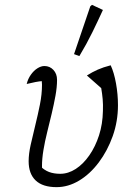

<svg xmlns="http://www.w3.org/2000/svg" viewBox="-20 -763 548 791"><path d="M213 8Q156 8 127 -19.5Q98 -47 98 -99Q98 -129 106.5 -167Q115 -205 125.5 -247.5Q136 -290 144.5 -332.5Q153 -375 153 -414Q153 -421 152 -430.5Q151 -440 149 -449L180 -429Q167 -430 154.5 -429Q142 -428 126 -425Q110 -422 90 -417Q95 -438 107 -455Q119 -472 134 -481.5Q149 -491 163 -491Q185 -491 200 -475Q215 -459 215 -434Q215 -404 208.5 -368.5Q202 -333 193 -295Q184 -257 174.5 -219Q165 -181 159 -145Q153 -109 153 -79Q153 -71 153.5 -65Q154 -59 155 -56L143 -81Q162 -62 182 -54.5Q202 -47 228 -47Q261 -47 292 -67Q323 -87 348 -123Q373 -159 388 -205.5Q403 -252 404 -306Q405 -332 403 -354.5Q401 -377 397 -400L338 -452Q360 -466 382.5 -476Q405 -486 436 -494Q450 -464 458 -419Q466 -374 466 -330Q466 -263 444.5 -202.5Q423 -142 387 -94Q351 -46 306 -19Q261 8 213 8ZM307 -532 285 -540 352 -737 359 -743 404 -722Q384 -678 360.5 -630Q337 -582 307 -532Z"/></svg>

Font: Piazzolla 8pt ExtraLight
Style: Italic
Weight: 250
Italic angle: -11.3°
Designer: Juan Pablo del Peral
Foundry: Huerta Tipografica
Version: Version 2.001